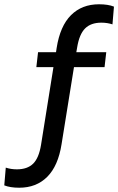

<svg xmlns="http://www.w3.org/2000/svg" viewBox="-158 -734 553 898"><path d="M203 -513 199 -490H339L331 -420H188L130 -60Q114 42 63 93Q12 144 -68 144Q-110 144 -138 133L-131 50Q-107 58 -79 58Q-30 58 -3 31.5Q24 5 34 -57L92 -420H12L20 -490H104L107 -510Q123 -612 174 -663Q225 -714 305 -714Q348 -714 375 -703L368 -620Q344 -628 316 -628Q267 -628 240 -601Q213 -574 203 -513Z"/></svg>

Font: Cabin
Style: Regular
Weight: 400
Designer: Pablo Impallari
Foundry: Pablo Impallari. http://www.impallari.com Igino Marini. http://www.ikern.com
Version: Version 2.001